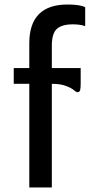

<svg xmlns="http://www.w3.org/2000/svg" viewBox="-20 -832 431 852"><path d="M210 -530H338V-462Q338 -440 335.5 -431.5Q333 -423 323 -423Q318 -423 307 -432.5Q296 -442 272 -451Q248 -460 210 -460V0H110V-460H41V-530H110V-640Q110 -812 280 -812Q334 -812 358 -800V-716Q337 -724 303 -724Q255 -724 232.5 -704Q210 -684 210 -629Z"/></svg>

Font: Coupeur_Texte
Style: Regular
Weight: 400
Designer: Léa Rolland
Version: Version 1.000;PS 001.000;hotconv 1.0.88;makeotf.lib2.5.64775